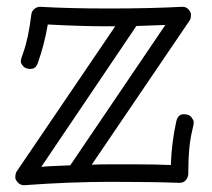

<svg xmlns="http://www.w3.org/2000/svg" viewBox="-20 -541 623 563"><path d="M464.8 -467.8Q442.9 -466.8 422.1 -466.3Q401.4 -465.8 379.9 -464.8L101.1 -51.8Q122.1 -53.7 143.1 -54.4Q164.1 -55.2 186 -56.2ZM297.9 -59.1H378.9Q436 -59.1 481 -57.1Q482.9 -121.6 497.1 -186Q502.4 -206.1 518.6 -206.1Q534.7 -206.1 541.3 -197.3Q547.9 -188.5 547.9 -184.1V-177.7Q547.9 -176.3 543.9 -159.2Q532.2 -112.8 532.2 -40V-30.8Q531.2 -19.5 524.4 -12.2Q517.6 -4.9 506.8 -4.9H505.9Q426.8 -7.8 305.9 -7.8Q185.1 -7.8 51.8 2H49.8Q39.6 2 32.2 -6.1Q24.9 -14.2 24.9 -20.5Q24.9 -31.7 28.8 -38.1L317.9 -463.9H297.9Q216.8 -463.9 120.1 -469.2Q110.4 -411.1 90.8 -356Q85 -338.9 69.8 -338.9Q54.7 -338.9 47.9 -346.9Q41 -355 41 -360.4Q41 -368.2 47.9 -385.7Q63 -426.8 71.8 -498Q72.8 -507.8 80.3 -514.4Q87.9 -521 97.2 -521H99.1Q180.7 -516.1 300 -516.1Q419.4 -516.1 513.2 -521H515.1Q526.4 -521 533.2 -512.9Q540 -504.9 540 -498Q540 -485.8 536.1 -481L249 -58.1Q272.9 -59.1 297.9 -59.1Z"/></svg>

Font: Ribeye Marrow
Style: Regular
Weight: 400
Designer: Astigmatic (AOETI)
Foundry: Astigmatic (AOETI)
Version: Version 1.000